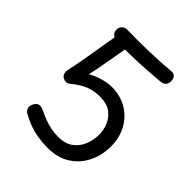

<svg xmlns="http://www.w3.org/2000/svg" viewBox="-213 -912 1070 1070"><g transform="rotate(45 321.5 -377.0)"><path d="M171 -723Q174 -737 185.5 -744.5Q197 -752 210 -752Q239 -753 249.5 -736.5Q260 -720 258 -709Q257 -700 251 -666Q245 -632 237 -585Q229 -538 219.5 -489Q210 -440 201 -400L166 -407Q216 -445 264.5 -460.5Q313 -476 347 -476Q416 -476 468.5 -445Q521 -414 550.5 -360Q580 -306 580 -238Q580 -169 552 -111Q524 -53 469.5 -17.5Q415 18 334 18Q294 18 255.5 11.5Q217 5 183 -8Q149 -21 120 -38Q110 -43 105 -53Q100 -63 100 -73Q100 -81 105 -92Q110 -103 118.5 -111Q127 -119 140 -119Q148 -119 157 -116Q166 -113 174 -109Q198 -97 223.5 -87.5Q249 -78 276.5 -72.5Q304 -67 335 -67Q388 -67 421.5 -91.5Q455 -116 471 -155.5Q487 -195 487 -239Q487 -273 473 -308Q459 -343 427 -367Q395 -391 340 -391Q293 -391 254.5 -375.5Q216 -360 170 -322Q159 -314 148 -314Q136 -314 125.5 -320Q115 -326 110 -338Q105 -350 108 -367Q121 -426 131 -485.5Q141 -545 151 -605Q161 -665 171 -723ZM141 -720Q141 -734 147.5 -743.5Q154 -753 164 -758Q174 -763 184 -762Q214 -761 254 -761Q294 -761 340 -762Q386 -763 432 -765.5Q478 -768 520 -772Q540 -774 550 -762Q560 -750 560 -731Q560 -712 549.5 -701Q539 -690 518 -688Q473 -684 420 -680.5Q367 -677 310 -675.5Q253 -674 195 -675Q184 -676 171 -679.5Q158 -683 149.5 -693Q141 -703 141 -720Z"/></g></svg>

Font: Playpen Sans Arabic
Style: Regular
Weight: 400
Designer: Azza Alameddine, Laura Meseguer, Veronika Burian, José Scaglione
Foundry: TypeTogether
Version: Version 2.000